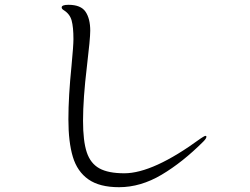

<svg xmlns="http://www.w3.org/2000/svg" viewBox="-20 -760 1040 800"><path d="M265 -263Q265 -358 278 -486Q286 -570 286 -597Q286 -647 278.5 -674.5Q271 -702 245 -718Q237 -723 237 -729Q237 -740 265 -740Q317 -740 336.5 -711Q356 -682 356 -632Q356 -599 342 -482Q326 -349 326 -257Q326 -172 341.5 -125.5Q357 -79 394 -58.5Q431 -38 498 -38Q618 -38 816 -183Q818 -184 825.5 -189Q833 -194 837 -194Q840 -194 840 -190Q840 -183 827 -170Q741 -84 653.5 -32Q566 20 476 20Q395 20 348.5 -12.5Q302 -45 283.5 -106.5Q265 -168 265 -263Z"/></svg>

Font: Shippori Mincho
Style: Regular
Weight: 400
Designer: FONTDASU
Foundry: FONTDASU / Google Inc. / but / Adobe
Version: Version 3.110; ttfautohint (v1.8.3)